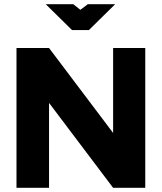

<svg xmlns="http://www.w3.org/2000/svg" viewBox="-20 -900 775 920"><path d="M59 -670V0H215V-407L522 0H676V-670H522V-263L215 -670ZM199 -880 325 -756H406L532 -880H401L365 -853L331 -880Z"/></svg>

Font: LT Wave Alt Black
Style: Regular
Weight: 900
Designer: Daniel Lyons
Version: Version 2.5 (Glyphs App)